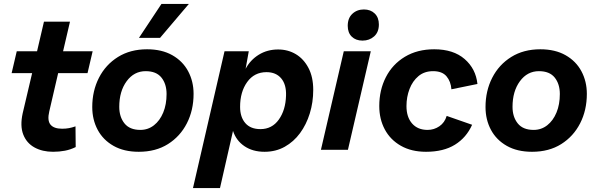

<svg xmlns="http://www.w3.org/2000/svg" viewBox="-20 -760 3032 974"><path d="M249 10Q195 10 155 -12Q115 -34 98 -77.5Q81 -121 95 -185L143 -389H39L65 -500H168L203 -650H335L300 -500H450L424 -389H275L230 -195Q219 -149 236 -128Q253 -107 295 -107Q314 -107 330 -110Q346 -113 363 -119L364 -14Q338 -1 309.5 4.5Q281 10 249 10Z M684 10Q609 10 556 -20Q503 -50 475.5 -101.5Q448 -153 448 -217Q448 -299 482 -365.5Q516 -432 578.5 -471Q641 -510 726 -510Q801 -510 854 -480Q907 -450 934.5 -398.5Q962 -347 962 -284Q962 -201 928 -134.5Q894 -68 832 -29Q770 10 684 10ZM692 -101Q731 -101 761 -124.5Q791 -148 808 -189Q825 -230 825 -283Q825 -334 799 -366.5Q773 -399 719 -399Q660 -399 622.5 -348Q585 -297 585 -218Q585 -167 611.5 -134Q638 -101 692 -101ZM799 -740H938L792 -568H685Z M959 194 1119 -500H1242L1226 -411Q1250 -456 1293 -482.5Q1336 -509 1391 -509Q1441 -509 1481 -485Q1521 -461 1545 -415Q1569 -369 1569 -304Q1569 -241 1551.5 -184.5Q1534 -128 1502 -84.5Q1470 -41 1424.5 -15.5Q1379 10 1322 10Q1262 10 1220 -18.5Q1178 -47 1162 -96L1096 194ZM1301 -105Q1360 -105 1394.5 -153.5Q1429 -202 1431 -275Q1433 -331 1406.5 -362.5Q1380 -394 1332 -394Q1270 -394 1234 -344Q1198 -294 1198 -218Q1198 -166 1224.5 -135.5Q1251 -105 1301 -105Z M1861 -500 1745 0H1608L1724 -500ZM1819 -554Q1785 -554 1764.5 -574Q1744 -594 1744 -629Q1744 -668 1767.5 -690Q1791 -712 1826 -712Q1860 -712 1881 -691.5Q1902 -671 1902 -636Q1902 -597 1878 -575.5Q1854 -554 1819 -554Z M2141 10Q2067 10 2013.5 -20.5Q1960 -51 1932 -103.5Q1904 -156 1904 -222Q1904 -303 1937.5 -368.5Q1971 -434 2034 -472Q2097 -510 2183 -510Q2280 -510 2337 -460.5Q2394 -411 2402 -334L2270 -307Q2267 -347 2245 -373Q2223 -399 2177 -399Q2133 -399 2103 -374Q2073 -349 2057.5 -308.5Q2042 -268 2042 -222Q2042 -166 2070.5 -133.5Q2099 -101 2149 -101Q2182 -101 2209 -119.5Q2236 -138 2246 -172L2375 -127Q2346 -62 2288 -26Q2230 10 2141 10Z M2679 10Q2604 10 2551 -20Q2498 -50 2470.5 -101.5Q2443 -153 2443 -217Q2443 -299 2477 -365.5Q2511 -432 2573.5 -471Q2636 -510 2721 -510Q2796 -510 2849 -480Q2902 -450 2929.5 -398.5Q2957 -347 2957 -284Q2957 -201 2923 -134.5Q2889 -68 2827 -29Q2765 10 2679 10ZM2687 -101Q2726 -101 2756 -124.5Q2786 -148 2803 -189Q2820 -230 2820 -283Q2820 -334 2794 -366.5Q2768 -399 2714 -399Q2655 -399 2617.5 -348Q2580 -297 2580 -218Q2580 -167 2606.5 -134Q2633 -101 2687 -101Z"/></svg>

Font: Prodigy Sans SemiBold
Style: Italic
Weight: 600
Italic angle: -13°
Designer: Wei Huang
Foundry: Wei Huang
Version: Version 1.003; ttfautohint (v1.8.3)